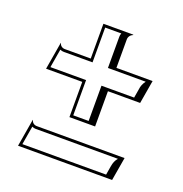

<svg xmlns="http://www.w3.org/2000/svg" viewBox="-109 -676 738 773"><g transform="rotate(20 260.0 -289.5)"><path d="M50 0H453L470 -100H94C82.8 -100 73 -107 71 -118H70ZM64.2 -12 77.7 -91.7C83.5 -89 88.2 -88 94 -88H445.8C436.5 -77.3 431.9 -65.4 429.5 -51.2L422.9 -12ZM315 -430 315 -552C315 -563 322 -573 333 -577V-579H205V-430H94C82.8 -430 73 -437 71 -448H70L50 -330H205V-179H315V-330H453L470 -430ZM283 -418 444.8 -418C435.9 -406 430.6 -394 429.2 -379.3L422.9 -342H283V-191H217V-342H64.2L77.7 -421.7C83.5 -419 88.2 -418 94 -418H217V-567H286.1C283.8 -561.4 283 -557.3 283 -552Z"/></g></svg>

Font: Sortefax
Style: Medium
Weight: 500
Designer: gluk
Foundry: gluk
Version: Version 0.261